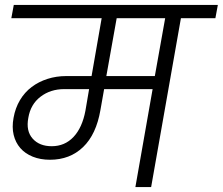

<svg xmlns="http://www.w3.org/2000/svg" viewBox="-20 -760 905 780"><path d="M190 -166Q243 -166 278.5 -203.5Q314 -241 327 -310L342 -398H241Q185 -398 144.5 -367Q104 -336 95 -281Q85 -228 112.5 -197Q140 -166 190 -166ZM651 -686H454L412 -451H609ZM36 -740H865L855 -686H715L594 0H530L600 -398H403L388 -313Q371 -214 317.5 -162.5Q264 -111 183 -111Q144 -111 113 -123.5Q82 -136 62.5 -158.5Q43 -181 35.5 -212Q28 -243 35 -281Q42 -321 61 -353Q80 -385 108.5 -406.5Q137 -428 173 -439.5Q209 -451 249 -451H352L393 -686H26Z"/></svg>

Font: SVN-Poppins Light
Style: Italic
Weight: 300
Italic angle: -10°
Designer: Ninad Kale (Devanagari), Jonny Pinhorn (Latin)
Foundry: Indian Type Foundry
Version: Version 3.002 2017; ttfautohint (v1.8.3)